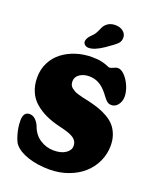

<svg xmlns="http://www.w3.org/2000/svg" viewBox="-172 -1053 966 1173"><g transform="rotate(20 311.0 -466.5)"><path d="M358.9 -801.3Q301.8 -762.7 264.2 -762.7Q250 -762.7 239.7 -771.2Q229.5 -779.8 229.5 -792Q229.5 -801.3 234.9 -811.5Q240.2 -821.8 245.8 -828.1Q251.5 -834.5 266.1 -849.6Q278.8 -862.8 288.8 -886.5Q298.8 -910.2 303.7 -916.5Q328.1 -949.7 372.6 -949.7Q403.3 -949.7 423.3 -933.6Q443.4 -917.5 443.4 -893.1Q443.4 -869.6 428.7 -854.5Q412.1 -837.4 358.9 -801.3ZM130.4 -204.1Q148.4 -153.3 189.2 -127Q230 -100.6 278.3 -100.6Q327.1 -100.6 355.7 -120.4Q384.3 -140.1 384.3 -168Q384.3 -198.7 358.6 -217Q333 -235.4 262.7 -251Q211.4 -263.2 171.6 -281.5Q131.8 -299.8 99.1 -327.4Q66.4 -355 49.1 -395.3Q31.7 -435.5 31.7 -486.8Q31.7 -540 54.2 -584Q76.7 -627.9 114.5 -656.7Q152.3 -685.5 201.7 -701.4Q251 -717.3 305.2 -717.3Q343.3 -717.3 369.1 -711.2Q395 -705.1 407.7 -699Q420.4 -692.9 426.3 -692.9Q434.6 -692.9 450.2 -700.7Q465.8 -708.5 476.1 -708.5Q498.5 -708.5 521.7 -684.1Q544.9 -659.7 559.6 -624.3Q574.2 -588.9 574.2 -557.6Q574.2 -526.4 556.9 -504.2Q539.6 -481.9 515.6 -481.9Q499.5 -481.9 488.8 -489.5Q478 -497.1 466.3 -512.7Q446.3 -540 432.6 -554.2Q387.7 -601.1 329.6 -601.1Q292.5 -601.1 267.3 -583.5Q242.2 -565.9 242.2 -537.6Q242.2 -524.9 246.1 -514.6Q250 -504.4 260.3 -496.6Q270.5 -488.8 279.1 -483.9Q287.6 -479 307.4 -473.4Q327.1 -467.8 338.6 -465.1Q350.1 -462.4 376.5 -457Q415.5 -447.8 445.3 -437.5Q475.1 -427.2 504.9 -410.2Q534.7 -393.1 553.7 -371.3Q572.8 -349.6 584.7 -318.1Q596.7 -286.6 596.7 -247.6Q596.7 -191.9 573.7 -142.8Q550.8 -93.8 510.7 -58.6Q470.7 -23.4 414.3 -2.9Q357.9 17.6 293.5 17.6Q215.8 17.6 154.3 -2.7Q92.8 -22.9 64 -57.6Q51.3 -71.3 38.3 -115.5Q25.4 -159.7 25.4 -203.1Q25.4 -259.8 65.4 -259.8Q88.4 -259.8 105.2 -242.7Q122.1 -225.6 130.4 -204.1Z"/></g></svg>

Font: Cooper* ExtraBold
Style: Regular
Weight: 800
Designer: Owen Earl
Foundry: indestructible type*
Version: Version 0.001